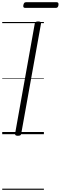

<svg xmlns="http://www.w3.org/2000/svg" viewBox="-20 -1208 547 1728"><path d="M141 14Q127 14 120.5 9.5Q114 5 116 -6L293 -996Q295 -1006 302 -1010.5Q309 -1015 324 -1015Q338 -1015 344.5 -1010.5Q351 -1006 349 -995L171 -5Q170 5 163 9.5Q156 14 141 14ZM207 -1137Q195 -1137 191.5 -1143.5Q188 -1150 190 -1161Q193 -1175 198 -1181.5Q203 -1188 214 -1188H490Q501 -1188 504.5 -1181Q508 -1174 506 -1161Q504 -1149 498.5 -1143Q493 -1137 482 -1137ZM0 490H375V500H0ZM0 -20H375V0H0ZM0 -505H375V-500H0ZM0 -1010H375V-1000H0Z"/></svg>

Font: Playwrite ZA Guides
Style: Regular
Weight: 400
Designer: Veronika Burian, José Scaglione
Foundry: TypeTogether
Version: Version 1.003